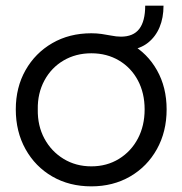

<svg xmlns="http://www.w3.org/2000/svg" viewBox="-20 -651 647 681"><path d="M36 -263Q36 -341 70.5 -402Q105 -463 165.5 -498Q226 -533 304 -533Q323 -533 340.5 -530.5Q358 -528 373 -525Q383 -523 392 -522Q401 -521 409 -521Q453 -521 474 -548.5Q495 -576 495 -631H560Q560 -588 546 -554.5Q532 -521 505 -499.5Q478 -478 437 -473L444 -495Q503 -462 537 -401.5Q571 -341 571 -263Q571 -184 536.5 -122Q502 -60 441.5 -25Q381 10 304 10Q226 10 165.5 -25Q105 -60 70.5 -122Q36 -184 36 -263ZM493 -263Q493 -321 469 -366Q445 -411 402 -436.5Q359 -462 304 -462Q249 -462 205.5 -436.5Q162 -411 137.5 -365.5Q113 -320 114 -263Q113 -205 137.5 -159.5Q162 -114 205.5 -87.5Q249 -61 304 -61Q359 -61 402 -87.5Q445 -114 469 -159.5Q493 -205 493 -263Z"/></svg>

Font: Our Lexend Light
Style: Regular
Weight: 300
Designer: Bonnie Shaver-Troup, Thomas Jockin
Foundry: Lexend
Version: Version 1.007